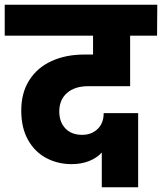

<svg xmlns="http://www.w3.org/2000/svg" viewBox="-37 -760 686 813"><path d="M336 -395Q280 -395 247 -366.5Q214 -338 214 -288Q214 -243 240 -216Q266 -189 311 -189Q350 -189 376 -213.5Q402 -238 402 -281H548V33H394V-114Q373 -91 340 -78Q307 -65 266 -65Q208 -65 159.5 -90.5Q111 -116 82 -167Q53 -218 53 -292Q53 -367 87 -420.5Q121 -474 181.5 -501.5Q242 -529 319 -529H357V-609H-17V-740H629L628 -609H514V-395Z"/></svg>

Font: Fz Poppins
Style: Bold
Weight: 700
Designer: Ninad Kale (Devanagari), Jonny Pinhorn (Latin)
Foundry: Indian Type Foundry
Version: Vit hóa bi Vntype.Com & FontZin.Com